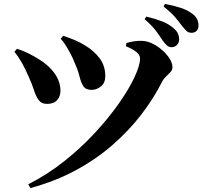

<svg xmlns="http://www.w3.org/2000/svg" viewBox="-20 -881 1040 972"><path d="M123 52Q220 3 306 -65.5Q392 -134 462 -210Q532 -286 583 -359Q634 -432 661.5 -491.5Q689 -551 689 -585Q689 -603 669.5 -618.5Q650 -634 617 -647L620 -663Q638 -669 659 -672Q680 -675 701 -674Q726 -673 752.5 -660Q779 -647 802 -626.5Q825 -606 839 -583.5Q853 -561 853 -541Q853 -527 843 -516Q833 -505 820.5 -493.5Q808 -482 800 -466Q757 -381 694.5 -300Q632 -219 549.5 -147Q467 -75 363.5 -19Q260 37 134 71ZM218 -355Q190 -355 176 -374Q162 -393 152 -424.5Q142 -456 125 -493Q108 -533 90 -564.5Q72 -596 53 -619L66 -634Q96 -625 123.5 -611Q151 -597 169 -586Q224 -554 255 -511.5Q286 -469 286 -421Q286 -393 269 -374Q252 -355 218 -355ZM444 -426Q414 -426 402 -444.5Q390 -463 382.5 -494Q375 -525 358 -563Q351 -582 338.5 -606Q326 -630 312.5 -651.5Q299 -673 287 -685L300 -700Q332 -689 357.5 -678.5Q383 -668 411 -651Q457 -623 485 -585Q513 -547 513 -496Q513 -461 491 -443.5Q469 -426 444 -426ZM848 -642Q835 -642 824.5 -651.5Q814 -661 802 -678Q789 -699 768.5 -726Q748 -753 712 -784L721 -797Q764 -787 800 -773Q836 -759 860 -737Q876 -723 881.5 -709.5Q887 -696 887 -682Q887 -665 876 -653.5Q865 -642 848 -642ZM949 -715Q934 -715 923.5 -725Q913 -735 899 -753Q886 -771 867 -793.5Q848 -816 808 -848L815 -861Q859 -853 894 -841.5Q929 -830 950 -814Q969 -801 977 -785.5Q985 -770 985 -752Q985 -735 975.5 -725Q966 -715 949 -715Z"/></svg>

Font: Noto Serif TC ExtraBold
Style: Regular
Weight: 800
Designer: Ryoko NISHIZUKA 西塚涼子 (kana & ideographs); Frank Grießhammer (Latin, Greek & Cyrillic); Wenlong ZHANG 张文龙 (bopomofo); San
Foundry: Adobe
Version: Version 2.002-H1;hotconv 1.1.0;makeotfexe 2.6.0